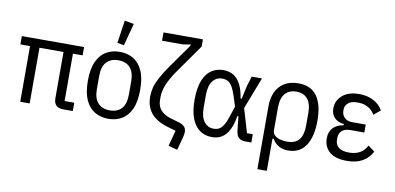

<svg xmlns="http://www.w3.org/2000/svg" viewBox="-86 -1052 3136 1525"><g transform="rotate(10 1482.5 -289.5)"><path d="M450 -449V-67H528V0H452Q412 0 393 -19Q374 -38 374 -78V-449H180V0H104V-449H26V-516H528V-449Z M815 12Q755 12 707 -15.5Q659 -43 631.5 -102.5Q604 -162 604 -258Q604 -354 631.5 -413.5Q659 -473 707 -500.5Q755 -528 815 -528Q876 -528 923.5 -500.5Q971 -473 998.5 -413.5Q1026 -354 1026 -258Q1026 -162 998.5 -102.5Q971 -43 923.5 -15.5Q876 12 815 12ZM815 -56Q877 -56 910.5 -93Q944 -130 944 -206V-310Q944 -386 910.5 -423Q877 -460 815 -460Q754 -460 720 -423Q686 -386 686 -310V-206Q686 -130 720 -93Q754 -56 815 -56ZM885 -765 837 -585 783 -595 810 -779Z M1129 -673V-740H1447V-682L1289 -458Q1234 -379 1214.5 -326.5Q1195 -274 1195 -233V-207Q1195 -175 1207 -150Q1219 -125 1244 -106.5Q1269 -88 1307 -77L1372 -58Q1405 -48 1419 -32Q1433 -16 1433 8Q1433 18 1431.5 28.5Q1430 39 1427 51L1398 159L1325 140L1359 13L1294 -6Q1232 -24 1192 -53.5Q1152 -83 1132.5 -124.5Q1113 -166 1113 -220Q1113 -256 1122 -292Q1131 -328 1155 -373.5Q1179 -419 1223 -482L1358 -673V-683L1298 -673Z M1968 -67V0H1923Q1884 0 1866 -17Q1848 -34 1843 -75L1831 -187H1822Q1811 -120 1789 -76Q1767 -32 1733 -10Q1699 12 1651 12Q1597 12 1555 -16Q1513 -44 1489 -103.5Q1465 -163 1465 -258Q1465 -353 1489 -412.5Q1513 -472 1555 -500Q1597 -528 1651 -528Q1698 -528 1733 -506.5Q1768 -485 1790.5 -441Q1813 -397 1823 -329H1832L1856 -438L1880 -516H1963L1864 -260L1921 -67ZM1652 -56Q1678 -56 1697 -66Q1716 -76 1732 -102Q1748 -128 1763 -174L1791 -258L1764 -342Q1749 -388 1733.5 -413.5Q1718 -439 1698.5 -449.5Q1679 -460 1652 -460Q1606 -460 1576.5 -422Q1547 -384 1547 -309V-207Q1547 -132 1576.5 -94Q1606 -56 1652 -56Z M2052 200V-311Q2052 -374 2075 -423Q2098 -472 2143.5 -500Q2189 -528 2255 -528Q2357 -528 2406 -459.5Q2455 -391 2455 -262Q2455 -132 2407 -60Q2359 12 2264 12Q2221 12 2188.5 -7Q2156 -26 2138 -60H2128V200ZM2245 -56Q2312 -56 2342.5 -94.5Q2373 -133 2373 -206V-310Q2373 -385 2341.5 -422.5Q2310 -460 2251 -460Q2192 -460 2160 -422.5Q2128 -385 2128 -310V-128Q2128 -104 2143.5 -88Q2159 -72 2185.5 -64Q2212 -56 2245 -56Z M2889 -138 2942 -98Q2913 -43 2863 -15.5Q2813 12 2739 12Q2645 12 2598.5 -29Q2552 -70 2552 -137Q2552 -190 2581.5 -221.5Q2611 -253 2666 -262V-272Q2617 -277 2589.5 -305.5Q2562 -334 2562 -380Q2562 -444 2611 -486Q2660 -528 2747 -528Q2791 -528 2827.5 -516Q2864 -504 2892 -482Q2920 -460 2937 -429L2883 -385Q2871 -409 2851 -425.5Q2831 -442 2805 -451Q2779 -460 2747 -460Q2692 -460 2668 -437.5Q2644 -415 2644 -387V-375Q2644 -343 2666.5 -320.5Q2689 -298 2729 -298H2838V-234H2728Q2682 -234 2658 -213Q2634 -192 2634 -152V-140Q2634 -100 2662 -78Q2690 -56 2745 -56Q2799 -56 2834.5 -77.5Q2870 -99 2889 -138Z"/></g></svg>

Font: IBM Plex Sans Condensed
Style: Regular
Weight: 400
Width: 3
Designer: Mike Abbink, Paul van der Laan, Pieter van Rosmalen
Foundry: Bold Monday
Version: Version 3.201